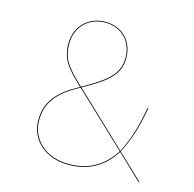

<svg xmlns="http://www.w3.org/2000/svg" viewBox="-103 -796 920 910"><g transform="rotate(15 357.0 -341.0)"><path d="M305.6 -691.1C222.9 -691.1 161.5 -631.6 161.5 -548.5C161.5 -472.9 189 -435.8 268.2 -361.4C168.9 -307.6 117.5 -252.6 117.5 -158.7C117.5 -62.9 195.4 9.1 309 9.1C409.9 9.1 482.2 -34.4 531.3 -113.3L651.6 1.6L655.2 -0.5L533.3 -116.1C571.2 -187.5 590.7 -258.4 606.9 -347.1L602.9 -347.7C586.9 -259.3 568.6 -190.8 531 -118.4L275.1 -361.1C379.6 -420.1 444.6 -461.6 444.6 -549.8C444.6 -631.1 389.1 -691.1 305.6 -691.1ZM305.6 -687.3C386.5 -687.3 440.6 -629.6 440.6 -549.8C440.6 -464.3 376.8 -422.9 271.8 -363.4C190.3 -440 165.6 -474.5 165.6 -548.6C165.6 -629.4 224.8 -687.3 305.6 -687.3ZM271.5 -359.2 528.8 -115.6C478.1 -36.7 408.9 5.2 309 5.2C197.2 5.2 121.6 -65.2 121.6 -158.7C121.6 -250.7 172.4 -305.6 271.5 -359.2Z"/></g></svg>

Font: Fira Sans Four
Style: Regular
Weight: 100
Designer: Carrois Corporate & Edenspiekermann AG
Foundry: Carrois Corporate GbR & Edenspiekermann AG
Version: Version 4.203;PS 004.203;hotconv 1.0.88;makeotf.lib2.5.64775